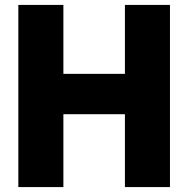

<svg xmlns="http://www.w3.org/2000/svg" viewBox="-20 -760 766 780"><path d="M54.5 0V-740H237.5V-460H487.5V-740H670.5V0H487.5V-296H237.5V0Z"/></svg>

Font: Encode Sans SC SemiCondensed ExtraBold
Style: Regular
Weight: 800
Width: 4
Designer: Multiple Designers
Foundry: Impallari Type
Version: Version 3.002